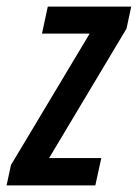

<svg xmlns="http://www.w3.org/2000/svg" viewBox="-57 -560 416 580"><path d="M-37.1 0 -23.9 -61.5 213.9 -458.5H69.8L87.4 -540H339.4L325.2 -473.6L91.3 -82.5H249L231 0Z"/></svg>

Font: Open Sans Condensed SemiBold
Style: Italic
Weight: 600
Width: 3
Italic angle: -12°
Designer: Monotype Design Team
Foundry: Monotype Imaging Inc.
Version: Version 3.000; ttfautohint (v1.8.4)